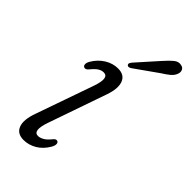

<svg xmlns="http://www.w3.org/2000/svg" viewBox="-201 -668 728 728"><g transform="rotate(45 162.5 -304.0)"><path d="M114.5 -41.5Q124 -41.5 136.2 -48Q148.5 -54.5 162.5 -72Q171.5 -83.5 179.5 -80Q185.5 -78 186 -69.8Q186.5 -61.5 180 -50Q163 -21 138.2 -6.5Q113.5 8 86.5 8Q52 8 41.5 -19Q31 -46 48 -93.5L129.5 -326Q151.5 -388.5 120.5 -388.5Q109 -388.5 98 -381.5Q87 -374.5 72 -356Q63 -346 55 -349.5Q49 -351.5 48.2 -359.8Q47.5 -368 54 -379Q70 -406 95.2 -421.8Q120.5 -437.5 148.5 -437.5Q183 -437.5 193.2 -410.5Q203.5 -383.5 187.5 -338L106 -103.5Q84.5 -41.5 114.5 -41.5ZM245.5 -575Q264 -596 278 -607.5Q292 -619 307.5 -615.5Q319.5 -613.5 323.5 -603.5Q327.5 -593.5 322 -581.5Q317 -569.5 305 -559.8Q293 -550 276 -539.5L182 -473Q170 -466 165 -473Q162 -477 164.5 -482Q167 -487 171 -491.5Z"/></g></svg>

Font: Fraunces 144pt S100 Light
Style: Italic
Weight: 300
Italic angle: -16°
Version: Version 1.000; ttfautohint (v1.8.3)